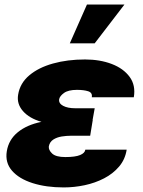

<svg xmlns="http://www.w3.org/2000/svg" viewBox="-20 -814 627 844"><path d="M162.3 -278.4Q109 -293.7 81 -325.6Q52.9 -357.6 59.7 -397.7Q67.8 -448.2 108.5 -482.6Q149.1 -517 212.9 -534.8Q276.6 -552.6 353.7 -552.6Q419.4 -552.6 471.1 -532.8Q522.7 -513.1 549.9 -476Q577.1 -438.9 568.2 -386.4H383.5Q387.1 -406.6 367.7 -412.8Q348.4 -419 318.2 -419Q280.2 -419 261.4 -405.4Q242.5 -391.7 240.1 -377.8Q237.2 -359.7 257.3 -348.9Q277.3 -338.1 311.1 -338.1H396.3L387.1 -286.9H387.8L376.4 -217.3H291.2Q272.4 -217.3 251.2 -214Q230.1 -210.6 214.3 -200.5Q198.5 -190.3 194.6 -170.5Q192.8 -154.5 209.3 -139Q225.9 -123.6 267 -123.6Q311.1 -123.6 332.2 -132.5Q353.3 -141.3 355.1 -156.2H536.9Q530.2 -113.3 503.6 -81.9Q476.9 -50.4 437.5 -30Q398.1 -9.6 351.9 0.2Q305.8 9.9 259.9 9.9Q182.9 9.9 123.2 -9.1Q63.6 -28.1 32.7 -63.7Q1.8 -99.4 9.9 -149.1Q18.1 -199.9 58.1 -232.6Q98 -265.3 162.3 -278.4ZM286.9 -623.6 362.2 -794H527L396.3 -623.6Z"/></svg>

Font: Inter UI Black
Style: Italic
Weight: 900
Italic angle: -9.39999°
Designer: Rasmus Andersson
Foundry: rsms
Version: 3.2;8d6f07862